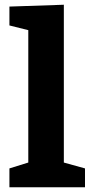

<svg xmlns="http://www.w3.org/2000/svg" viewBox="-20 -795 386 815"><path d="M340.8 -80.1V0H20V-80.1L100.1 -105V-667L20 -687V-767.1L251 -774.9V-105Z"/></svg>

Font: Kadwa
Style: Regular
Weight: 400
Designer: Sol Matas
Foundry: Sol Matas
Version: Version 1.000;PS 001.000;hotconv 1.0.70;makeotf.lib2.5.58329